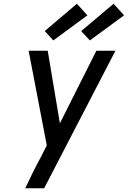

<svg xmlns="http://www.w3.org/2000/svg" viewBox="-20 -1006 683 1026"><path d="M115 0Q134 -41 154 -81.5Q174 -122 196 -162L230 -229L133 -735H235L300 -347L495 -735H597L216 0ZM460 -790 414 -840 587 -986 643 -924ZM265 -790 219 -840 391 -986 447 -924Z"/></svg>

Font: Iosevka Aile Medium
Style: Italic
Weight: 500
Italic angle: -9°
Designer: Belleve Invis
Foundry: Belleve Invis
Version: Version 31.1.0; ttfautohint (v1.8.4)